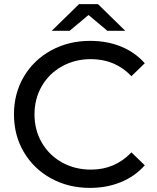

<svg xmlns="http://www.w3.org/2000/svg" viewBox="-20 -907 763 935"><path d="M48 -350Q48 -452 96 -533.5Q144 -615 229 -661.5Q314 -708 419 -708Q501 -708 569 -680.5Q637 -653 685 -599L620 -536Q541 -619 423 -619Q345 -619 282 -584Q219 -549 183.5 -487.5Q148 -426 148 -350Q148 -274 183.5 -212.5Q219 -151 282 -116Q345 -81 423 -81Q540 -81 620 -165L685 -102Q637 -48 568.5 -20Q500 8 418 8Q313 8 228.5 -38.5Q144 -85 96 -166.5Q48 -248 48 -350ZM503 -757 411 -834 319 -757H232L365 -887H457L590 -757Z"/></svg>

Font: APTA Sans Medium
Style: Bold
Weight: 500
Version: Version 7.200